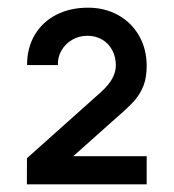

<svg xmlns="http://www.w3.org/2000/svg" viewBox="-20 -750 452 500"><path d="M50.2 -338 241.8 -509.2Q262.8 -527.9 272.2 -545.2Q281.7 -562.6 281.7 -579.5Q281.7 -601.8 272.3 -619.3Q263 -636.8 246.2 -646.8Q229.3 -656.8 208 -656.8Q185.8 -656.8 167.8 -646.3Q149.8 -635.8 139.9 -618.3Q129.9 -600.8 130.8 -580.5H50.5Q50.5 -625.5 70.5 -659.2Q90.6 -693 126.5 -711.5Q162.5 -730 209.7 -730Q252.6 -730 287.5 -710.8Q322.3 -691.5 342.2 -656.9Q362 -622.2 362 -578.7Q362 -548 353.6 -526.6Q345.2 -505.2 330.6 -488.5Q316 -471.8 285.3 -445.2L282.5 -442.8L147.5 -322.5L139.7 -343.3H362V-270H50Z"/></svg>

Font: Tap Sans
Style: Regular
Weight: 400
Designer: Tap Payments
Foundry: Tap Payments
Version: Version 1.001;Glyphs 3.1.2 (3151)